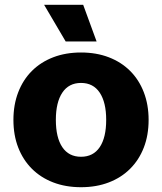

<svg xmlns="http://www.w3.org/2000/svg" viewBox="-20 -769 676 801"><path d="M318 12Q254 12 202 -8Q150 -28 113 -65Q76 -102 56 -153.5Q36 -205 36 -269Q36 -332 56 -384Q76 -436 113 -473Q150 -510 202 -530Q254 -550 318 -550Q382 -550 434 -530Q486 -510 523 -473Q560 -436 580 -384Q600 -332 600 -269Q600 -205 580 -153.5Q560 -102 523 -65Q486 -28 434 -8Q382 12 318 12ZM318 -115Q369 -115 396 -155Q423 -195 423 -269Q423 -342 396 -382.5Q369 -423 318 -423Q267 -423 240 -382.5Q213 -342 213 -269Q213 -195 240 -155Q267 -115 318 -115ZM254 -596 164 -749H327L383 -596Z"/></svg>

Font: Geist ExtBd
Style: Regular
Weight: 400
Designer: Basement.studio, Andrés Briganti, Mateo Zaragoza
Foundry: Basement.studio, Vercel, Andrés Briganti, Guido Ferreyra, Mateo Zaragoza
Version: Version 1.401